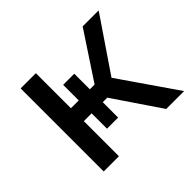

<svg xmlns="http://www.w3.org/2000/svg" viewBox="-126 -698 866 866"><g transform="rotate(-45 307.5 -265.0)"><path d="M314.9 -257.9 392.7 -306.1 603.9 0H489.7ZM91 -529.9H188.1V0H91ZM159.7 -306.3H373.3V-224H159.7ZM238 -405.7H308.9V-126H237.9ZM312.3 -265.6 486.6 -529.9H588.7L401.4 -254.4Z"/></g></svg>

Font: iiserrat Thin
Style: Regular
Weight: 100
Designer: Akira Ohta
Foundry: Akira Ohta
Version: Version 1.200;Glyphs 3.3.1 (3343)